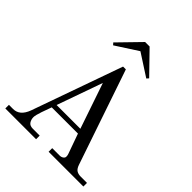

<svg xmlns="http://www.w3.org/2000/svg" viewBox="-249 -1065 1211 1211"><g transform="rotate(45 356.0 -460.0)"><path d="M329.1 -548.8 221.2 -244.1H433.1ZM371.1 -711.9 587.9 -76.2Q596.7 -50.8 611.1 -41.5Q625.5 -32.2 647.9 -32.2H704.1V0H394V-32.2H460Q474.6 -32.2 484.9 -39.6Q495.1 -46.9 495.1 -57.1Q495.1 -69.8 491.2 -79.1L443.8 -211.9H210L186 -145Q171.9 -103.5 171.9 -86.9Q171.9 -65.4 182.9 -48.8Q193.8 -32.2 221.2 -32.2H282.2V0H7.8V-32.2H44.9Q103.5 -32.2 130.9 -105L346.2 -711.9ZM207 -762.2 194.8 -775.9 335 -919.9H375L515.1 -775.9L502.9 -762.2L355 -857.9Z"/></g></svg>

Font: Flanker Steampunk
Style: Regular
Weight: 400
Designer: Alexey Kryukov, Leonardo Di Lena
Foundry: Alexey Kryukov, Leonardo Di Lena
Version: 1.210